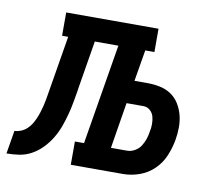

<svg xmlns="http://www.w3.org/2000/svg" viewBox="-120 -606 784 682"><g transform="rotate(10 272.0 -265.0)"><path d="M-56 0 -42 -84Q-31 -84 -19.5 -88.5Q-8 -93 1.5 -101.5Q11 -110 17.5 -120.5Q24 -131 29 -142.5Q34 -154 37.5 -165.5Q41 -177 44 -188.5Q47 -200 49 -211.5Q51 -223 53 -235Q55 -247 57 -259Q59 -271 61 -283L88 -446H66V-530H399V-446H366L347 -333H394Q417 -333 439 -328.5Q461 -324 479 -312Q497 -300 508.5 -281.5Q520 -263 525.5 -242Q531 -221 531 -198Q531 -175 527 -152Q522 -123 510 -94Q498 -65 475.5 -43Q453 -21 423.5 -10.5Q394 0 364 0H176V-84H209L269 -446H184L155 -270Q155 -270 155 -270Q155 -270 155 -269V-268Q151 -245 147 -222Q143 -199 137 -176.5Q131 -154 123 -131.5Q115 -109 102.5 -88Q90 -67 73 -49Q56 -31 34.5 -19Q13 -7 -10 -3.5Q-33 0 -56 0ZM364 -84Q378 -84 391.5 -91.5Q405 -99 413 -111.5Q421 -124 425.5 -137.5Q430 -151 432 -165Q435 -178 435 -192.5Q435 -207 431.5 -219.5Q428 -232 418 -241Q408 -250 394 -250H333L306 -84Z"/></g></svg>

Font: Iosevka Slab MdExObl
Style: Regular
Weight: 500
Width: 7
Italic angle: -9°
Monospace: yes
Designer: Belleve Invis
Foundry: Belleve Invis
Version: Version 11.1.1; ttfautohint (v1.8.3)